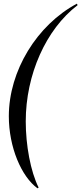

<svg xmlns="http://www.w3.org/2000/svg" viewBox="-20 -772 442 1044"><path d="M184 252 190 248C146 160 120 17 120 -112C120 -366 230 -613 402 -744L398 -752C181 -636 28 -387 28 -140C28 28 96 188 184 252Z"/></svg>

Font: Mazius Display Extra italic
Style: Regular
Weight: 400
Italic angle: -17°
Designer: Alberto Casagrande & Collletttivo
Foundry: Collletttivo
Version: Version 2.000;Glyphs 3.2 (3217)